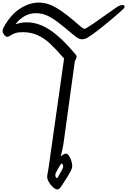

<svg xmlns="http://www.w3.org/2000/svg" viewBox="-263 -1456 984 1486"><path d="M102 -88Q102 -100 109 -133L114 -164L233 -1003Q170 -1076 125 -1118Q80 -1160 28.5 -1183.5Q-23 -1207 -87 -1207Q-122 -1207 -143.5 -1200Q-165 -1193 -188 -1178Q-199 -1171 -208 -1171Q-218 -1171 -227.5 -1182.5Q-237 -1194 -241 -1205Q-243 -1210 -243 -1219Q-243 -1229 -234 -1245Q-182 -1341 -109 -1388.5Q-36 -1436 37 -1436Q106 -1436 177 -1393.5Q248 -1351 365 -1247Q382 -1233 391 -1233Q401 -1233 437 -1259L459 -1273L640 -1400Q664 -1417 686 -1417Q701 -1417 701 -1405Q701 -1399 698 -1394.5Q695 -1390 688 -1384Q674 -1369 600.5 -1307Q527 -1245 480 -1210Q434 -1176 413.5 -1164Q393 -1152 373 -1152Q359 -1152 346.5 -1157.5Q334 -1163 317 -1177Q227 -1252 184 -1285Q141 -1318 100.5 -1336Q60 -1354 17 -1354Q-76 -1354 -141 -1271L-138 -1269Q-105 -1283 -53 -1283Q35 -1283 124.5 -1223.5Q214 -1164 320 -1037Q321 -1035 325.5 -1029.5Q330 -1024 330 -1019Q330 -1011 324.5 -999Q319 -987 316 -981L233 -378Q228 -338 220.5 -302.5Q213 -267 207 -249L208 -248Q235 -267 246 -267Q259 -267 270.5 -250.5Q282 -234 289 -211Q296 -188 296 -174Q296 -155 284 -131Q268 -99 208 -9Q196 10 180 10Q167 10 148 -6.5Q129 -23 115.5 -46.5Q102 -70 102 -88ZM187 -88 219 -146Q226 -159 226 -167Q226 -175 222.5 -182.5Q219 -190 213 -190Q210 -190 207 -185Q205 -182 194.5 -165Q184 -148 172 -124Q165 -110 165 -102Q165 -95 168.5 -86.5Q172 -78 177 -78Q182 -78 187 -88Z"/></svg>

Font: Charm
Style: Bold
Weight: 700
Designer: Katatrad Aksorn Co.,Ltd.
Foundry: Cadson Demak Co.,Ltd.
Version: Version 1.001